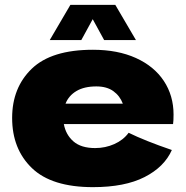

<svg xmlns="http://www.w3.org/2000/svg" viewBox="-20 -761 765 791"><path d="M569 -250H243Q251 -206 282.5 -178.5Q314 -151 372 -151Q414 -151 451 -167.5Q488 -184 510 -214Q577 -181 688 -143Q657 -73 575.5 -31.5Q494 10 363 10Q193 10 111.5 -68.5Q30 -147 30 -275Q30 -400 111 -478Q192 -556 363 -556Q465 -556 540 -522Q615 -488 655 -427.5Q695 -367 695 -289Q695 -263 693 -250ZM250 -334H486Q474 -366 447 -385.5Q420 -405 377 -405Q327 -405 295 -386Q263 -367 250 -334ZM455 -741 540 -596H409L362 -682L315 -596H185L270 -741Z"/></svg>

Font: Dela Gothic One
Style: Regular
Weight: 400
Designer: aratakana
Foundry: aratakana
Version: Version 1.004